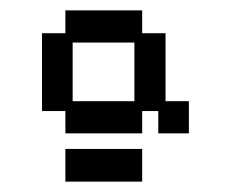

<svg xmlns="http://www.w3.org/2000/svg" viewBox="-20 -656 445 370"><path d="M106 -399V-442H61V-592H106V-636H254V-592H299V-461H344V-399H285V-442H254V-399ZM120 -461H239V-574H120ZM254 -306V-369H106V-306Z"/></svg>

Font: Pixelify Sans SemiBold
Style: Regular
Weight: 600
Designer: Stefie Justprince
Foundry: Typecalism Foundryline
Version: Version 1.000